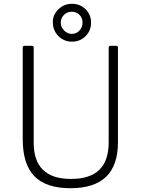

<svg xmlns="http://www.w3.org/2000/svg" viewBox="-20 -984 744 1014"><path d="M540.5 -50.5C582.2 -90.8 603 -152 603 -234V-732C603 -738.7 600.3 -742 595 -742H563C557 -742 554 -738.7 554 -732V-233C554 -167.7 537.5 -119 504.5 -87C471.5 -55 421.7 -39 355 -39C223.7 -39 158 -102.7 158 -230V-731C158 -735.7 157.2 -738.7 155.5 -740C153.8 -741.3 151 -742 147 -742H109C103 -742 100 -738 100 -730V-249C100 -161 120.5 -95.8 161.5 -53.5C202.5 -11.2 266 10 352 10C436 10 498.8 -10.2 540.5 -50.5ZM432 -793C451.3 -812.3 461 -836.3 461 -865C461 -892.3 451.3 -915.7 432 -935C412.7 -954.3 388.7 -964 360 -964C332.7 -964 309 -954.5 289 -935.5C269 -916.5 259 -893.7 259 -867C259 -837.7 268.8 -813.2 288.5 -793.5C308.2 -773.8 332 -764 360 -764C388.7 -764 412.7 -773.7 432 -793ZM400 -905.5C410.7 -894.5 416 -880.7 416 -864C416 -848 410.5 -834.2 399.5 -822.5C388.5 -810.8 375 -805 359 -805C343.7 -805 330.2 -811 318.5 -823C306.8 -835 301 -848.7 301 -864C301 -880.7 306.7 -894.5 318 -905.5C329.3 -916.5 343 -922 359 -922C375.7 -922 389.3 -916.5 400 -905.5Z"/></svg>

Font: Libre Franklin ExtraLight
Style: Regular
Weight: 275
Designer: Pablo Impallari, Rodrigo Fuenzalida
Foundry: Impallari Type
Version: Version 1.002; ttfautohint (v1.5)